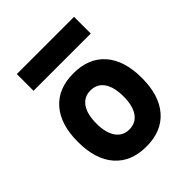

<svg xmlns="http://www.w3.org/2000/svg" viewBox="-205 -859 996 996"><g transform="rotate(-45 293.0 -361.0)"><path d="M293 9.8Q181.2 9.8 119.6 -60.5Q58.1 -130.9 58.1 -258.8Q58.1 -387.2 119.6 -457.3Q181.2 -527.3 293 -527.3Q404.8 -527.3 466.3 -457.3Q527.8 -387.2 527.8 -258.8Q527.8 -130.9 466.3 -60.5Q404.8 9.8 293 9.8ZM293 -115.7Q340.8 -115.7 366.7 -153.1Q392.6 -190.4 392.6 -258.8Q392.6 -327.6 366.7 -364.7Q340.8 -401.9 293 -401.9Q245.6 -401.9 219.5 -364.7Q193.4 -327.6 193.4 -258.8Q193.4 -190.4 219.5 -153.1Q245.6 -115.7 293 -115.7ZM83 -609.4V-731.9H502.9V-609.4Z"/></g></svg>

Font: Cascadia Code PL
Style: Bold
Weight: 700
Monospace: yes
Designer: Aaron Bell
Foundry: Saja Typeworks
Version: Version 2404.023; ttfautohint (v1.8.4)